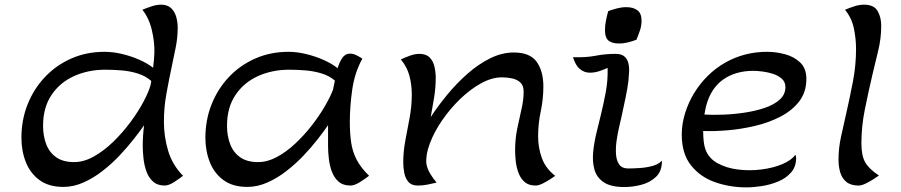

<svg xmlns="http://www.w3.org/2000/svg" viewBox="-20 -789 3861 823"><path d="M641.6 -560.1Q643.6 -605 631.3 -658.2Q619.1 -711.4 590.3 -747.1Q607.4 -754.4 629.4 -761.7Q651.4 -769 669.9 -769Q697.8 -769 713.4 -754.2Q729 -739.3 735.4 -716.6Q741.7 -693.8 741.7 -670.4Q741.7 -628.9 733.6 -587.9Q725.6 -546.9 716.8 -506.3Q704.1 -447.3 693.4 -387.7Q682.6 -328.1 682.6 -267.1Q682.6 -203.6 700.7 -142.8Q718.8 -82 764.6 -35.6Q751.5 -24.9 727.5 -9.3Q703.6 6.3 686 6.3Q654.8 6.3 635.7 -11Q616.7 -28.3 607.4 -54.9Q598.1 -81.5 595 -110.6Q591.8 -139.6 591.8 -163.1Q591.8 -185.5 593.3 -207.8Q594.7 -230 597.7 -252Q579.6 -226.1 552.5 -191.7Q525.4 -157.2 491.7 -121.6Q458 -85.9 418.9 -55.7Q379.9 -25.4 337.4 -6.6Q294.9 12.2 251.5 12.2Q189.5 12.2 149.7 -16.8Q109.9 -45.9 90.8 -94Q71.8 -142.1 71.8 -198.7Q71.8 -274.4 98.1 -341.1Q124.5 -407.7 172.4 -458.5Q220.2 -509.3 285.4 -538.1Q350.6 -566.9 428.2 -566.9Q464.4 -566.9 503.4 -557.6Q542.5 -548.3 577.6 -532.7Q612.8 -517.1 636.2 -498.5Q638.2 -513.7 639.6 -529.1Q641.1 -544.4 641.6 -560.1ZM164.6 -250Q164.6 -206.5 178 -171.1Q191.4 -135.7 220.7 -115Q250 -94.2 297.9 -94.2Q339.8 -94.2 383.1 -118.7Q426.3 -143.1 466.3 -182.1Q506.3 -221.2 539.6 -266.1Q572.8 -311 595.2 -353.3Q617.7 -395.5 625.5 -424.8Q627 -433.6 628.4 -441.9Q604 -463.4 570.6 -473.9Q537.1 -484.4 500.7 -487.3Q464.4 -490.2 431.6 -490.2Q357.4 -490.2 296.9 -462.6Q236.3 -435.1 200.4 -381.3Q164.6 -327.6 164.6 -250Z M1386.2 -162.6V-252.4Q1368.2 -226.1 1341.3 -191.7Q1314.5 -157.2 1280.5 -121.6Q1246.6 -85.9 1207.5 -55.7Q1168.5 -25.4 1126 -6.6Q1083.5 12.2 1040 12.2Q978 12.2 938.2 -16.8Q898.4 -45.9 879.4 -94Q860.4 -142.1 860.4 -198.7Q860.4 -274.4 886.7 -341.1Q913.1 -407.7 960.9 -458.5Q1008.8 -509.3 1074 -538.1Q1139.2 -566.9 1216.8 -566.9Q1253.4 -566.9 1293.2 -557.1Q1333 -547.4 1368.4 -531.5Q1403.8 -515.6 1427.2 -496.6Q1434.6 -522 1447 -540.5Q1459.5 -559.1 1480.5 -559.1Q1494.1 -559.1 1508.3 -552Q1522.5 -544.9 1533.2 -537.6Q1500.5 -478.5 1490 -405.8Q1479.5 -333 1479.5 -266.1Q1479.5 -218.3 1485.1 -179Q1490.7 -139.6 1508.5 -105Q1526.4 -70.3 1562 -35.6Q1548.3 -24.9 1524.2 -9.3Q1500 6.3 1482.4 6.3Q1450.2 6.3 1431.2 -10.5Q1412.1 -27.3 1402.3 -54Q1392.6 -80.6 1389.4 -109.6Q1386.2 -138.7 1386.2 -162.6ZM953.1 -250Q953.1 -206.5 966.6 -171.1Q980 -135.7 1009.3 -115Q1038.6 -94.2 1086.4 -94.2Q1126 -94.2 1166.3 -115.7Q1206.5 -137.2 1244.4 -172.4Q1282.2 -207.5 1314.7 -249Q1347.2 -290.5 1371.1 -331.3Q1395 -372.1 1407.2 -403.8Q1409.2 -413.6 1411.4 -423.3Q1413.6 -433.1 1415.5 -443.4Q1391.1 -464.4 1357.9 -474.4Q1324.7 -484.4 1288.6 -487.3Q1252.4 -490.2 1220.2 -490.2Q1146 -490.2 1085.4 -462.6Q1024.9 -435.1 989 -381.3Q953.1 -327.6 953.1 -250Z M1847.7 -455.6Q1847.7 -412.6 1840.8 -370.8Q1834 -329.1 1826.2 -287.1Q1857.4 -335 1897.5 -383.5Q1937.5 -432.1 1983.9 -472.9Q2030.3 -513.7 2080.1 -538.6Q2129.9 -563.5 2180.7 -564Q2251.5 -564.5 2280.3 -524.2Q2309.1 -483.9 2309.1 -418.5Q2309.1 -364.7 2297.9 -311.5Q2286.6 -258.3 2286.6 -204.6Q2286.6 -155.3 2303 -110.8Q2319.3 -66.4 2359.9 -35.2Q2350.6 -28.3 2335.2 -18.6Q2319.8 -8.8 2303.7 -1.2Q2287.6 6.3 2275.9 6.3Q2246.6 6.3 2229.2 -8.5Q2211.9 -23.4 2202.9 -47.1Q2193.8 -70.8 2190.9 -96.7Q2188 -122.6 2188 -144.5Q2188 -192.9 2197 -237.1Q2206.1 -281.2 2215.3 -321Q2224.6 -360.8 2224.6 -396Q2224.6 -422.9 2210.2 -435.8Q2195.8 -448.7 2174.3 -453.1Q2152.8 -457.5 2131.8 -457.5Q2088.4 -457.5 2042 -431.9Q1995.6 -406.2 1952.1 -364.3Q1908.7 -322.3 1874.8 -272.7Q1840.8 -223.1 1822.5 -174.3Q1804.2 -125.5 1807.6 -87.4Q1811.5 -64.9 1824.5 -43.7Q1837.4 -22.5 1851.6 -6.3Q1832 -1.5 1811.8 2.4Q1791.5 6.3 1771 6.3Q1744.1 6.3 1730.7 -9.3Q1717.3 -24.9 1712.9 -47.9Q1708.5 -70.8 1708.5 -91.8Q1708.5 -140.1 1717.8 -188.5Q1727.1 -236.8 1736.1 -285.6Q1745.1 -334.5 1745.1 -384.3Q1745.1 -425.3 1735.1 -463.6Q1725.1 -502 1698.2 -534.2Q1715.3 -542.5 1737.1 -550.3Q1758.8 -558.1 1777.3 -558.1Q1806.6 -558.1 1821.8 -542.5Q1836.9 -526.9 1842.3 -503.2Q1847.7 -479.5 1847.7 -455.6Z M2584.5 -498Q2569.3 -490.7 2548.6 -483.9Q2527.8 -477.1 2506.1 -477.5Q2484.4 -478 2465.8 -492.9Q2447.3 -507.8 2436 -543.9Q2491.7 -542 2532.7 -550Q2573.7 -558.1 2618.7 -558.1Q2644.5 -558.1 2657.2 -546.4Q2669.9 -534.7 2673.8 -516.8Q2677.7 -499 2676.5 -479.5Q2675.3 -460 2673.8 -443.8Q2670.4 -412.6 2661.4 -370.1Q2652.3 -327.6 2643.1 -284.2Q2639.6 -269 2633.5 -242.7Q2627.4 -216.3 2623 -186.3Q2618.7 -156.2 2620.4 -128.9Q2622.1 -101.6 2634 -84.2Q2646 -66.9 2672.9 -66.9Q2692.9 -66.9 2720.7 -68.6Q2748.5 -70.3 2774.9 -77.1Q2801.3 -84 2816.4 -99.1L2817.4 -100.1V-98.6Q2817.4 -55.2 2792 -31Q2766.6 -6.8 2729.5 2.9Q2692.4 12.7 2656.7 12.7Q2597.7 12.7 2567.4 -8.1Q2537.1 -28.8 2527.8 -63Q2518.6 -97.2 2522.7 -138.7Q2526.9 -180.2 2537.4 -222.4Q2547.9 -264.6 2556.6 -300.8Q2567.9 -347.2 2576.9 -395.8Q2585.9 -444.3 2584.5 -498ZM2633.3 -602.5Q2603 -602.5 2588.1 -615.2Q2573.2 -627.9 2573.2 -659.2Q2573.2 -680.2 2577.4 -700.7Q2581.5 -721.2 2586.9 -741.2Q2605.5 -748 2625.2 -753.2Q2645 -758.3 2665 -758.3Q2694.3 -758.3 2712.2 -745.1Q2730 -731.9 2730 -700.2Q2730 -678.7 2723.1 -658.4Q2716.3 -638.2 2708 -618.7Q2689.9 -611.8 2671.4 -607.2Q2652.8 -602.5 2633.3 -602.5Z M3392.6 -111.8Q3392.6 -74.2 3370.8 -49.6Q3349.1 -24.9 3315.7 -11Q3282.2 2.9 3245.8 8.5Q3209.5 14.2 3180.2 14.2Q3107.9 14.2 3044.4 -8.3Q2981 -30.8 2941.7 -80.6Q2902.3 -130.4 2902.3 -211.9Q2902.3 -258.3 2916.7 -304.2Q2931.2 -350.1 2955.1 -389.6Q3007.3 -474.1 3088.6 -520.5Q3169.9 -566.9 3269 -566.9Q3306.2 -566.9 3344.7 -556.6Q3383.3 -546.4 3409.9 -521.2Q3436.5 -496.1 3436.5 -451.2Q3436.5 -394.5 3406 -354.7Q3375.5 -314.9 3325.4 -289.1Q3275.4 -263.2 3216.3 -249.3Q3157.2 -235.4 3098.9 -230.5Q3040.5 -225.6 2994.1 -227.5Q2994.1 -205.1 2996.3 -184.1Q2998.5 -163.1 3003.9 -148.4Q3018.1 -109.9 3056.2 -89.1Q3094.2 -68.4 3143.8 -62.3Q3193.4 -56.2 3243.4 -62.5Q3293.5 -68.8 3332.8 -85.2Q3372.1 -101.6 3388.7 -125Q3392.6 -121.1 3392.6 -111.8ZM3006.8 -335Q3002.9 -319.3 2999.5 -297.9Q3035.2 -295.9 3080.8 -297.6Q3126.5 -299.3 3173.1 -306.4Q3219.7 -313.5 3259 -326.9Q3298.3 -340.3 3322.5 -362.3Q3346.7 -384.3 3346.7 -415.5Q3346.7 -437.5 3331.5 -451.2Q3316.4 -464.8 3294.2 -472.2Q3272 -479.5 3248.8 -482.4Q3225.6 -485.4 3209.5 -485.4Q3132.8 -485.4 3079.8 -448Q3026.9 -410.6 3006.8 -335Z M3660.6 6.3Q3627 6.3 3608.2 -9Q3589.4 -24.4 3581.8 -49.6Q3574.2 -74.7 3574.2 -104Q3574.2 -154.8 3585.4 -204.6Q3596.7 -254.4 3607.4 -303.2Q3623 -371.6 3636.2 -440.4Q3649.4 -509.3 3649.4 -579.1Q3649.4 -623 3640.1 -667.5Q3630.9 -711.9 3602.1 -747.1Q3620.1 -754.9 3642.1 -762Q3664.1 -769 3683.6 -769Q3725.6 -769 3741.5 -742.4Q3757.3 -715.8 3757.3 -678.2Q3757.3 -624 3744.1 -570.8Q3731 -517.6 3718.8 -465.3Q3702.1 -393.6 3687.3 -320.8Q3672.4 -248 3672.4 -173.8Q3672.4 -122.1 3688.5 -93.5Q3704.6 -64.9 3747.6 -36.6Q3738.3 -29.8 3721.9 -19.5Q3705.6 -9.3 3689 -1.5Q3672.4 6.3 3660.6 6.3Z"/></svg>

Font: Lumanosimo
Style: Regular
Weight: 400
Designer: The DocRepair Project, Eduardo Rodriguez Tunni
Foundry: Google
Version: Version 1.010